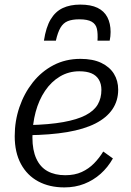

<svg xmlns="http://www.w3.org/2000/svg" viewBox="-20 -803 568 835"><path d="M329 -783Q285 -783 253 -768Q221 -753 200.5 -719Q180 -685 171 -626H223Q231 -662 243 -682.5Q255 -703 274.5 -711Q294 -719 325 -719Q361 -719 379 -708.5Q397 -698 401.5 -677.5Q406 -657 404 -626H457Q459 -636 460 -645Q461 -654 461 -664Q461 -701 447 -728Q433 -755 404 -769Q375 -783 329 -783ZM260 12Q195 12 146.5 -14Q98 -40 71 -90Q44 -140 44 -211Q44 -277 64.5 -337Q85 -397 122.5 -444.5Q160 -492 212.5 -519.5Q265 -547 330 -547Q384 -547 420.5 -529.5Q457 -512 475.5 -482Q494 -452 494 -413Q494 -365 469 -328Q444 -291 395 -266Q346 -241 272 -228.5Q198 -216 100 -215L106 -259Q194 -261 255 -272Q316 -283 352.5 -302Q389 -321 405 -348.5Q421 -376 421 -412Q421 -438 410 -456.5Q399 -475 378 -484Q357 -493 325 -493Q279 -493 241 -470.5Q203 -448 176 -408Q149 -368 135 -316Q121 -264 121 -205Q121 -150 138 -113Q155 -76 187 -58.5Q219 -41 264 -41Q305 -41 335.5 -55Q366 -69 389 -92.5Q412 -116 429 -144L471 -114Q449 -75 417.5 -47Q386 -19 346.5 -3.5Q307 12 260 12Z"/></svg>

Font: Roboto Serif Light
Style: Italic
Weight: 300
Italic angle: -10°
Version: Version 1.007